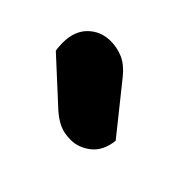

<svg xmlns="http://www.w3.org/2000/svg" viewBox="-61 -850 424 424"><g transform="rotate(45 151.0 -638.5)"><path d="M116 -556 18 -646Q17 -650 16.5 -657.5Q16 -665 16 -669Q16 -706 37 -726.5Q58 -747 89 -747Q109 -747 127.5 -739Q146 -731 163 -710L252 -599Q248 -564 226.5 -547Q205 -530 181 -530Q160 -530 145.5 -536.5Q131 -543 116 -556Z"/></g></svg>

Font: Baloo Tamma 2 ExtraBold
Style: Regular
Weight: 800
Designer: Divya Kowshik, Shuchita Grover and Ek Type
Foundry: Ek Type
Version: Version 1.700